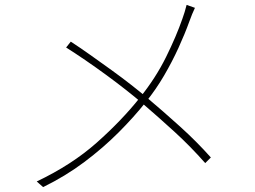

<svg xmlns="http://www.w3.org/2000/svg" viewBox="-20 -753 1040 784"><path d="M776 -721Q771 -711 764.5 -695Q758 -679 753 -665Q735 -615 709 -558Q683 -501 650 -444.5Q617 -388 576 -337Q527 -275 464 -212Q401 -149 324.5 -91.5Q248 -34 156 11L130 -12Q273 -80 375 -170.5Q477 -261 551 -354Q616 -435 658 -520Q700 -605 725 -677Q729 -688 734 -704Q739 -720 742 -733ZM269 -583Q306 -559 349 -528.5Q392 -498 435 -467Q478 -436 515 -407Q552 -378 577 -357Q648 -297 715.5 -236Q783 -175 841 -110L818 -87Q758 -155 693.5 -214Q629 -273 558 -334Q531 -357 493.5 -386.5Q456 -416 413 -447.5Q370 -479 327.5 -508Q285 -537 250 -559Z"/></svg>

Font: Noto Sans TC
Style: Regular
Weight: 100
Designer: Ryoko NISHIZUKA 西塚涼子 (kana, bopomofo & ideographs); Paul D. Hunt (Latin, Greek & Cyrillic); Sandoll Communications 산돌커뮤니
Foundry: Adobe
Version: Version 2.004;hotconv 1.0.118;makeotfexe 2.5.65603